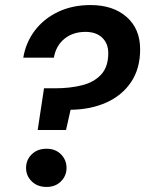

<svg xmlns="http://www.w3.org/2000/svg" viewBox="-20 -732 574 759"><path d="M129 -218 154 -383H199Q257 -383 304.5 -395Q352 -407 380 -437.5Q408 -468 408 -522Q408 -560 384 -583Q360 -606 318 -606Q268 -606 234.5 -578.5Q201 -551 193 -504H72Q82 -564 117.5 -611Q153 -658 209.5 -685Q266 -712 338 -712Q427 -712 480.5 -665Q534 -618 534 -537Q534 -461 498.5 -408Q463 -355 401 -327Q339 -299 259 -298L241 -218ZM164 7Q128 7 105.5 -15Q83 -37 83 -68Q83 -100 105.5 -122Q128 -144 164 -144Q199 -144 221 -122Q243 -100 243 -68Q243 -37 221 -15Q199 7 164 7Z"/></svg>

Font: DeepMind Sans
Style: Bold Italic
Weight: 700
Italic angle: -10°
Designer: Jonny Pinhorn / Modifications: Colophon Foundry
Foundry: Colophon Foundry
Version: Version 1.002; ttfautohint (v1.8.2)